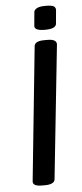

<svg xmlns="http://www.w3.org/2000/svg" viewBox="-59 -900 401 935"><g transform="rotate(-5 141.5 -433.0)"><path d="M64 -23 131 -677Q134 -702 180 -702H196Q240 -702 240 -677L171 -23Q170 -11 157.5 -4.5Q145 2 123 2H107Q61 2 64 -23ZM138 -777 144 -843Q145 -853 158 -860.5Q171 -868 201 -868Q233 -868 242 -861Q251 -854 250 -843L244 -777Q242 -752 188 -752Q134 -752 138 -777Z"/></g></svg>

Font: Asap-MediumItalic
Style: Italic
Weight: 500
Italic angle: -6°
Designer: Pablo Cosgaya
Foundry: Omnibus-Type
Version: Version 2.000; ttfautohint (v1.8)